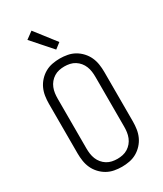

<svg xmlns="http://www.w3.org/2000/svg" viewBox="-239 -1060 978 1154"><g transform="rotate(-30 250.0 -482.5)"><path d="M250 8Q224 8 197.5 3Q171 -2 148 -15Q125 -28 106.5 -48Q88 -68 77 -92Q66 -116 62 -142.5Q58 -169 58 -195V-540Q58 -566 62 -592.5Q66 -619 77 -643Q88 -667 106.5 -687Q125 -707 148 -720Q171 -733 197.5 -738Q224 -743 250 -743Q276 -743 302.5 -738Q329 -733 352 -720Q375 -707 393.5 -687Q412 -667 423 -643Q434 -619 438 -592.5Q442 -566 442 -540V-195Q442 -169 438 -142.5Q434 -116 423 -92Q412 -68 393.5 -48Q375 -28 352 -15Q329 -2 302.5 3Q276 8 250 8ZM250 -47Q269 -47 287.5 -51Q306 -55 322 -65Q338 -75 350 -89.5Q362 -104 369 -121.5Q376 -139 378.5 -157.5Q381 -176 381 -195V-540Q381 -559 378.5 -577.5Q376 -596 369 -613.5Q362 -631 350 -645.5Q338 -660 322 -670Q306 -680 287.5 -684Q269 -688 250 -688Q231 -688 212.5 -684Q194 -680 178 -670Q162 -660 150 -645.5Q138 -631 131 -613.5Q124 -596 121.5 -577.5Q119 -559 119 -540V-195Q119 -176 121.5 -157.5Q124 -139 131 -121.5Q138 -104 150 -89.5Q162 -75 178 -65Q194 -55 212.5 -51Q231 -47 250 -47ZM259 -800 138 -937 187 -973 298 -830Z"/></g></svg>

Font: Iosevka Fixed SS04 Light
Style: Regular
Weight: 300
Monospace: yes
Designer: Belleve Invis
Foundry: Belleve Invis
Version: Version 32.5.0